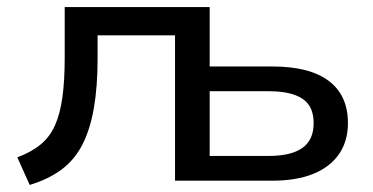

<svg xmlns="http://www.w3.org/2000/svg" viewBox="-20 -511 1055 543"><path d="M64 12 29 -66Q69 -81 95 -102.5Q121 -124 135.5 -156.5Q150 -189 156.5 -236Q163 -283 163 -349V-491H573V-323H750Q856 -323 910 -282Q964 -241 964 -163Q964 -112 939 -75.5Q914 -39 866.5 -19.5Q819 0 750 0H475V-411H256V-346Q256 -266 245.5 -205.5Q235 -145 213 -102Q191 -59 154 -31.5Q117 -4 64 12ZM573 -70H740Q803 -70 835 -92.5Q867 -115 867 -163Q867 -211 835 -232Q803 -253 740 -253H573Z"/></svg>

Font: Nunito Sans 10pt SemiExpanded Medium
Style: Regular
Weight: 500
Width: 6
Designer: Vernon Adams
Foundry: Vernon Adams
Version: Version 3.101;gftools[0.9.27]